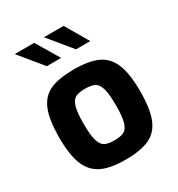

<svg xmlns="http://www.w3.org/2000/svg" viewBox="-183 -890 941 1014"><g transform="rotate(-30 287.5 -383.0)"><path d="M41 -270Q41 -379 65.5 -438.5Q90 -498 143 -521.5Q196 -545 287 -545Q379 -545 432 -520.5Q485 -496 509.5 -436.5Q534 -377 534 -270Q534 -163 510 -103.5Q486 -44 433 -19.5Q380 5 287 5Q196 5 143 -20.5Q90 -46 65.5 -105.5Q41 -165 41 -270ZM386 -270Q386 -339 376 -372.5Q366 -406 346 -416.5Q326 -427 287 -427Q249 -427 229 -416.5Q209 -406 199 -372.5Q189 -339 189 -270Q189 -201 199 -167.5Q209 -134 229 -123.5Q249 -113 287 -113Q326 -113 346 -123.5Q366 -134 376 -167.5Q386 -201 386 -270ZM58 -771H177L260 -631H173ZM236 -771H356L438 -631H351Z"/></g></svg>

Font: Exo
Style: Bold
Weight: 700
Designer: Natanael Gama
Foundry: Natanael Gama
Version: Version 1.500; ttfautohint (v1.6)